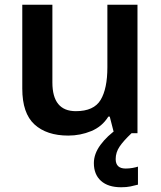

<svg xmlns="http://www.w3.org/2000/svg" viewBox="-20 -562 678 810"><path d="M560 -542V0H461L443 -70H437Q411 -28 365 -9Q319 10 268 10Q177 10 125.5 -37Q74 -84 74 -188V-542H201V-214Q201 -93 300 -93Q376 -93 404.5 -140.5Q433 -188 433 -278V-542ZM468 109Q468 149 510 149Q525 149 539 146.5Q553 144 562 141V217Q547 221 530.5 224.5Q514 228 491 228Q436 228 406 201Q376 174 376 126Q376 87 404 49Q432 11 476 -19L535 0Q501 32 484.5 56.5Q468 81 468 109Z"/></svg>

Font: Noto Sans Cherokee SemiBold
Style: Regular
Weight: 600
Designer: Monotype Design Team
Foundry: Monotype Imaging Inc.
Version: Version 2.001; ttfautohint (v1.8.4.7-5d5b)